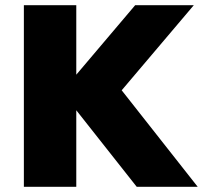

<svg xmlns="http://www.w3.org/2000/svg" viewBox="-20 -720 782 740"><path d="M72 -700V0H274V-700ZM501 -700 218 -366 507 0H742L449 -372L727 -700Z"/></svg>

Font: Jost ExtraBold
Style: Regular
Weight: 800
Version: Version 3.710